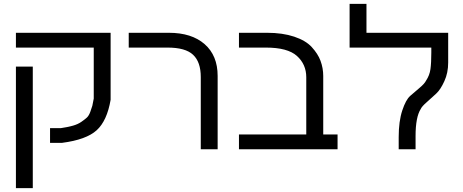

<svg xmlns="http://www.w3.org/2000/svg" viewBox="-20 -769 2383 989"><path d="M148.9 -425.8V200.2H62V-425.8ZM549.8 -254.9Q531.2 -146.5 478 -98.1Q424.3 -49.3 299.8 -33.2H237.8V-108.9H293Q327.6 -113.8 355.5 -121.6Q381.3 -128.9 399.4 -141.6Q418.9 -155.3 427.7 -163.6Q438 -173.3 445.3 -193.4Q454.6 -219.2 455.6 -224.1Q458 -236.3 462.9 -261.2V-523.9H62V-600.1H549.8Z M850.1 -600.1Q967.3 -600.1 1034.2 -541.5Q1101.1 -482.9 1101.1 -377.9V0H1014.2V-372.1Q1014.2 -449.7 974.6 -486.8Q935.5 -523.9 842.8 -523.9H643.1V-600.1Z M1557.6 -371.1Q1557.6 -437.5 1509.3 -481Q1461.4 -523.9 1349.6 -523.9H1210.9V-600.1H1356Q1435.5 -600.1 1495.6 -580.1Q1555.2 -560.1 1585.9 -526.4Q1617.7 -491.7 1630.9 -456.1Q1645 -418 1645 -377.9V-76.2H1718.8V0H1210.9V-76.2H1557.6Z M2288.6 -446.8Q2288.6 -393.6 2269 -351.1Q2249.5 -307.6 2226.6 -286.6Q2203.1 -264.6 2178.7 -243.2Q2152.8 -220.7 2147.5 -208Q2120.6 -166.5 2120.6 -67.9V0H2033.7V-63Q2033.7 -144.5 2052.2 -200.2Q2070.3 -254.9 2092.8 -274.9Q2111.8 -292 2140.6 -315.9Q2167 -337.9 2174.8 -354Q2192.9 -380.9 2197.3 -413.1Q2201.7 -445.3 2201.7 -498V-523.9H1780.8V-749H1867.7V-600.1H2288.6Z"/></svg>

Font: Miedinger*
Style: Book
Weight: 400
Version: Version 001.000